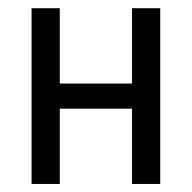

<svg xmlns="http://www.w3.org/2000/svg" viewBox="-20 -458 478 478"><path d="M308.6 0V-187.5H128.9V0H58.6V-437.5H128.9V-250H308.6V-437.5H378.9V0Z"/></svg>

Font: Sudo
Style: Bold
Weight: 700
Monospace: yes
Designer: Jens Kutilek
Foundry: Jens Kutilek
Version: Version 0.040